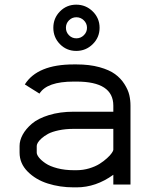

<svg xmlns="http://www.w3.org/2000/svg" viewBox="-20 -787 640 819"><path d="M306.6 -61Q334.5 -61 360.6 -68.8Q386.7 -76.7 404.8 -88.1Q422.9 -99.6 436.5 -112.1Q450.2 -124.5 456.8 -134.3Q463.4 -144 463.4 -147.9V-237.3H294.4Q259.3 -237.3 230.7 -231.2Q202.1 -225.1 185.3 -216.1Q168.5 -207 157 -196.5Q145.5 -186 141.1 -178Q136.7 -169.9 136.7 -164.6V-136.2Q136.7 -127 146.5 -114.7Q156.2 -102.5 174.6 -90.1Q192.9 -77.6 224.6 -69.3Q256.3 -61 294.4 -61ZM63.5 -164.6Q63.5 -188 76.7 -212.4Q89.8 -236.8 116 -259.3Q142.1 -281.7 188.7 -296.1Q235.4 -310.5 294.4 -310.5H463.4V-336.4Q463.4 -439 306.6 -439H294.4Q180.2 -439 148.4 -387.7L85.9 -426.8Q139.6 -512.2 294.4 -512.2H306.6Q361.8 -512.2 404.1 -500.5Q446.3 -488.8 470.7 -470.9Q495.1 -453.1 510.7 -428.5Q526.4 -403.8 531.5 -381.8Q536.6 -359.9 536.6 -336.4V0H463.4V-41.5Q389.2 12.2 306.6 12.2H294.4Q235.4 12.2 183.8 -4.2Q132.3 -20.5 97.9 -55.2Q63.5 -89.8 63.5 -136.2ZM235.8 -598.6Q207.5 -627.4 207.5 -668.5Q207.5 -709.5 235.8 -738.3Q264.2 -767.1 305.2 -767.1Q346.2 -767.1 375.5 -738.3Q404.8 -709.5 404.8 -668.5Q404.8 -627.4 375.5 -598.6Q346.2 -569.8 305.2 -569.8Q264.2 -569.8 235.8 -598.6ZM274.2 -700.2Q261.2 -687 261.2 -668.5Q261.2 -649.9 274.2 -636.7Q287.1 -623.5 305.7 -623.5Q324.2 -623.5 337.6 -636.7Q351.1 -649.9 351.1 -668.5Q351.1 -687 337.6 -700.2Q324.2 -713.4 305.7 -713.4Q287.1 -713.4 274.2 -700.2Z"/></svg>

Font: Anka/Coder
Style: Regular
Weight: 400
Monospace: yes
Version: Version 001.100